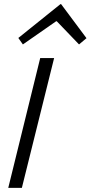

<svg xmlns="http://www.w3.org/2000/svg" viewBox="-20 -910 439 930"><path d="M242.2 -628.9 85.9 0H20L174.8 -628.9ZM275.9 -890.1 398.9 -725.1 362.8 -694.8 254.9 -807.1H252L90.8 -694.8L68.8 -726.1L272.9 -890.1Z"/></svg>

Font: Sinkin Sans 300 Light Italic
Style: Regular
Weight: 300
Italic angle: -112°
Designer: Keith Bates
Foundry: K-Type
Version: Sinkin Sans (version 1.0)  by Keith Bates   •   © 2014   www